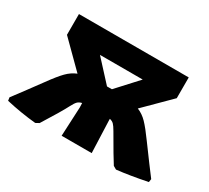

<svg xmlns="http://www.w3.org/2000/svg" viewBox="-132 -862 1188 1089"><g transform="rotate(30 462.0 -317.5)"><path d="M197 12Q101 3 1 -20L-2 -41Q43 -100 128 -216Q172 -277 201 -306.5Q230 -336 265 -350L103 -511V-647H822V-511L660 -350Q695 -336 723.5 -306.5Q752 -277 796 -216Q881 -100 926 -41L923 -20Q809 3 726 12L705 0Q680 -38 604 -170Q589 -196 579 -206Q569 -216 552 -220V-210L560 0H363L372 -190L371 -219Q353 -215 343 -205Q333 -195 320 -170Q294 -119 219 0ZM462 -371H478L602 -506H322L446 -371Z"/></g></svg>

Font: Alegreya Sans Black
Style: Regular
Weight: 900
Designer: Juan Pablo del Peral
Foundry: Huerta Tipografica
Version: Version 2.007